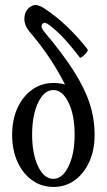

<svg xmlns="http://www.w3.org/2000/svg" viewBox="-20 -728 422 759"><path d="M191 11Q144 11 107 -15.5Q70 -42 49 -88.5Q28 -135 28 -195Q28 -255 49 -301Q70 -347 107 -373.5Q144 -400 191 -400Q216 -400 237 -394Q213 -442 179 -494Q145 -546 95 -605Q78 -626 76.5 -648Q75 -670 85 -686Q94 -700 110.5 -706.5Q127 -713 155 -695Q205 -662 249.5 -618.5Q294 -575 326 -533Q329 -529 322 -520Q315 -511 306.5 -504.5Q298 -498 296 -500Q272 -532 242.5 -565.5Q213 -599 179 -626Q169 -634 161 -637Q153 -640 148 -634Q142 -626 145.5 -617.5Q149 -609 156 -601Q227 -517 270.5 -449Q314 -381 334 -320.5Q354 -260 354 -195Q354 -135 333 -88.5Q312 -42 275.5 -15.5Q239 11 191 11ZM191 -21Q227 -21 251 -70.5Q275 -120 275 -196Q275 -273 251 -322.5Q227 -372 191 -372Q154 -372 130.5 -322Q107 -272 107 -196Q107 -120 130.5 -70.5Q154 -21 191 -21Z"/></svg>

Font: Junicode Two Beta Condensed
Style: Regular
Weight: 400
Width: 3
Designer: Peter S. Baker
Foundry: Briery Creek Software
Version: Version 1.053; ttfautohint (v1.8.4)